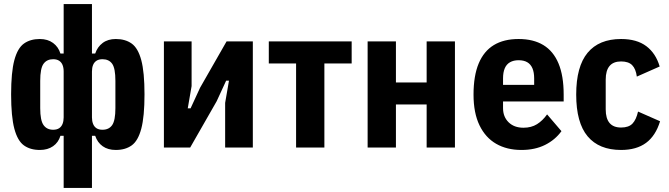

<svg xmlns="http://www.w3.org/2000/svg" viewBox="-20 -730 3308 950"><path d="M295 200V-58H279Q269 -25 242.5 -6.5Q216 12 177 12Q130 12 98.5 -10.5Q67 -33 51 -93Q35 -153 35 -263Q35 -373 51 -432.5Q67 -492 98.5 -514.5Q130 -537 177 -537Q216 -537 242.5 -517.5Q269 -498 279 -465H295V-710H435V-465H451Q462 -498 488 -517.5Q514 -537 553 -537Q600 -537 631.5 -514.5Q663 -492 679 -432.5Q695 -373 695 -263Q695 -153 679 -93Q663 -33 631.5 -10.5Q600 12 553 12Q514 12 488 -6.5Q462 -25 451 -58H435V200ZM243 -88Q261 -88 272.5 -95.5Q284 -103 289.5 -117Q295 -131 295 -149V-376Q295 -395 289.5 -408.5Q284 -422 272.5 -429.5Q261 -437 243 -437Q212 -437 195.5 -414.5Q179 -392 179 -330V-195Q179 -134 195.5 -111Q212 -88 243 -88ZM487 -88Q519 -88 535 -111Q551 -134 551 -195V-330Q551 -392 535 -414.5Q519 -437 487 -437Q469 -437 457.5 -429.5Q446 -422 440.5 -408.5Q435 -395 435 -376V-149Q435 -131 440.5 -117Q446 -103 457.5 -95.5Q469 -88 487 -88Z M791 0V-525H928V-304L909 -194H923L970 -296L1101 -525H1231V0H1094V-221L1113 -331H1099L1052 -229L921 0Z M1445 0V-416H1310V-525H1720V-416H1585V0Z M1799 0V-525H1939V-322H2091V-525H2231V0H2091V-213H1939V0Z M2560 12Q2488 12 2435 -18.5Q2382 -49 2352.5 -110Q2323 -171 2323 -262Q2323 -355 2348.5 -416Q2374 -477 2423.5 -507Q2473 -537 2546 -537Q2619 -537 2668.5 -507Q2718 -477 2743.5 -416Q2769 -355 2769 -262V-228H2469V-195Q2469 -152 2496.5 -125Q2524 -98 2570 -98Q2609 -98 2637 -115.5Q2665 -133 2687 -164L2758 -81Q2727 -38 2677 -13Q2627 12 2560 12ZM2546 -432Q2521 -432 2503.5 -422Q2486 -412 2477.5 -392Q2469 -372 2469 -342V-310H2623V-342Q2623 -372 2614.5 -392Q2606 -412 2589 -422Q2572 -432 2546 -432Z M3053 12Q2944 12 2887.5 -55.5Q2831 -123 2831 -262Q2831 -401 2887.5 -469Q2944 -537 3053 -537Q3131 -537 3178 -501.5Q3225 -466 3244 -401L3131 -351Q3126 -389 3108 -407.5Q3090 -426 3053 -426Q3015 -426 2996 -403.5Q2977 -381 2977 -336V-189Q2977 -144 2996 -121.5Q3015 -99 3053 -99Q3091 -99 3109.5 -118.5Q3128 -138 3137 -178L3246 -130Q3224 -58 3176.5 -23Q3129 12 3053 12Z"/></svg>

Font: IBM Plex Sans Condensed
Style: Bold
Weight: 700
Width: 3
Designer: Mike Abbink, Paul van der Laan, Pieter van Rosmalen
Foundry: Bold Monday
Version: Version 3.201